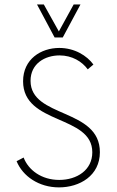

<svg xmlns="http://www.w3.org/2000/svg" viewBox="-20 -813 514 841"><path d="M219.2 -648.9H254.9L332.5 -793.5H302.7L237.8 -675.3L171.9 -793.5H142.1ZM238.3 7.8C329.1 7.8 417.5 -43.5 417.5 -146.5C417.5 -340.3 113.8 -294.9 113.8 -459C113.8 -534.7 177.2 -570.3 240.7 -570.3C295.9 -570.3 339.4 -543.5 364.3 -509.3L389.2 -530.3C360.8 -569.3 306.6 -603 239.7 -603C159.7 -603 81.1 -554.2 81.1 -457C81.1 -265.6 384.3 -311 384.3 -146C384.3 -67.9 316.9 -24.9 239.3 -24.9C161.6 -24.9 104 -68.4 83.5 -123L52.7 -106.9C79.6 -41 150.4 7.8 238.3 7.8Z"/></svg>

Font: Now ExtraLight
Style: Regular
Weight: 200
Designer: Alfredo Marco Pradil
Foundry: Alfredo Marco Pradil
Version: Version 1.200;hotconv 1.0.109;makeotfexe 2.5.65596